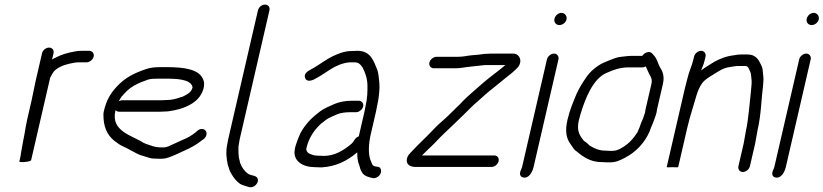

<svg xmlns="http://www.w3.org/2000/svg" viewBox="-20 -720 3581 835"><path d="M162.7 -488 134.3 -365C128.3 -339.1 123.6 -310 117.3 -283L98.6 -202C96.3 -192 94.1 -181 92 -169L86.2 -135C84.5 -125 82.8 -116 80.9 -108C77.5 -93.3 73.3 -61.8 70.5 -50C70.3 -46 69.4 -40.7 67.8 -34L64.2 -18C63.7 -16 67.6 -15 76 -15C85 -15 113.9 -16.9 115.5 -24L198.2 -382C202 -389.9 208.6 -401 213.2 -408C228 -425.8 257.5 -437.8 282.3 -443C294.3 -445.3 306.6 -449 321.7 -449H356.7C369.9 -449 384.4 -460.8 387.4 -474C390.5 -487.2 381.4 -499 368.2 -499H333.2C323.2 -499 313.6 -498 304.5 -496C275.1 -490.9 244.9 -482.1 221.3 -469C216.1 -467 211.2 -464.3 206.4 -461L212.7 -488C215.9 -502.1 207.2 -513 193.4 -513C179.7 -513 165.9 -502.1 162.7 -488Z M496.6 -280 503.4 -292C505.8 -296.7 511.4 -303.3 520 -312C538.3 -332.9 554 -343.4 577 -355L597 -364C605.7 -366.7 613.7 -369.7 621.1 -373C634.2 -377.5 650.7 -378 667.3 -378H695.3C746.5 -378 811.3 -376.7 817.5 -340C812.1 -316.8 790.7 -308.1 775.3 -300L762.3 -296C745.4 -290.2 726.7 -285 705.8 -285C698.3 -284.3 690.9 -284 683.6 -284H510.6C506.6 -284 501.9 -282.7 496.6 -280ZM858.2 -159C851.2 -159 844.8 -156.7 839.1 -152L830.2 -144C814.3 -131.1 794.5 -119.9 774.9 -112L731.2 -92C719.6 -86.8 709 -80.8 696.2 -79H675.2C660.6 -80.2 656.1 -80.7 645.4 -84L630.5 -89C622.1 -91.3 610.9 -95.9 603.9 -99C555.9 -130.6 461.3 -148.7 481.7 -237L482.6 -241C486.9 -236.3 492.4 -234 499 -234H672C680 -234 688.4 -234.3 697.3 -235C706.6 -235 715.8 -236 724.9 -238C768.1 -244.9 812.1 -260.6 840 -290C862.9 -313.8 875.4 -352.9 862.8 -376C845.4 -419 779.8 -428 706.8 -428H678.8C655.3 -428 632.7 -426.4 613.7 -419C561.7 -401.5 521.4 -380.8 485.7 -341C459 -311.7 442.3 -282.9 431.5 -236C429.6 -228 429.3 -217.7 430.3 -205C433.5 -154.7 454.5 -121.1 490.6 -98C508.6 -83.8 527.6 -79.2 549.2 -66C571.6 -54.9 580.5 -46.9 605.5 -41L621.3 -36C633.9 -31.4 642.4 -30 660.9 -30C670.8 -29.3 680.1 -29.3 688.9 -30C709 -31.2 726.7 -40.5 742.9 -47L786.5 -67C811.5 -78.2 836.4 -92.1 857.2 -109L866.8 -116C872.5 -120.7 876.2 -126.5 877.8 -133.5C881 -147.4 872.1 -159 858.2 -159Z M1101.8 -675 972.3 -114C970.8 -107.3 969.6 -100.7 968.7 -94C960.8 -59.7 965.3 -28.3 970.7 -3L975.5 11C976.6 17.7 979.6 25 984.4 33C995.8 52.4 1006.2 67.2 1024.5 80C1037.2 87.1 1050 88.8 1064.3 94C1085 98.3 1108.3 75 1100.1 56C1093.7 41.3 1072.7 45.1 1059.7 36C1043.7 25.5 1031.5 8 1024.5 -11L1021 -26C1018.2 -33.6 1018.6 -43.6 1017.2 -53L1016.9 -69C1016.4 -78 1017 -86.7 1019.6 -98C1020 -102.7 1020.9 -108 1022.3 -114L1151.8 -675C1155.1 -689.1 1146.3 -700 1132.6 -700C1118.9 -700 1105.1 -689.1 1101.8 -675Z M1540.1 -282H1513.1C1482.1 -282 1455 -277 1432.6 -267C1413.2 -257.4 1390.6 -249.9 1372.5 -236C1338.1 -210.1 1310.9 -184.1 1288.2 -144C1280.8 -129 1263.1 -86.2 1261.7 -68C1253.9 -19.2 1297.2 7 1349.4 7C1358.6 7.7 1368.2 8 1378.2 8C1442.7 4 1488 -20.3 1529.5 -54C1531.1 -55.3 1532.4 -56.7 1533.4 -58C1533.8 -35.9 1535.4 -15.7 1543 0L1546.8 14C1549.2 20.7 1552.4 27 1556.4 33C1566.3 45.9 1584 51.5 1604.3 55C1611 55 1617.5 52.8 1623.8 48.5C1643.1 35.3 1642.3 5 1619.8 5L1613.1 4C1609.3 4 1602.8 -0.1 1600.5 -2C1597.1 -8.5 1593.5 -18.7 1590.8 -25C1581 -51.6 1582.8 -94.5 1592.4 -136L1614.8 -233C1616.8 -241.7 1618.6 -251 1620.3 -261C1627.1 -290.5 1629.3 -315.6 1630.5 -340L1629.6 -362C1627.8 -378.8 1626.1 -401.7 1621 -416C1605.3 -452.1 1594.4 -499 1534.2 -499C1525.5 -499 1516.8 -498.7 1508 -498C1477.1 -498 1449.2 -485.8 1426.2 -475C1399.3 -462.4 1371.3 -440.4 1346.3 -426C1330.3 -415.1 1298.6 -406.8 1307 -381C1312.1 -365 1330.6 -366.9 1346.6 -375C1398.3 -400.5 1434.2 -442.5 1500.7 -449H1522.7C1536.8 -449 1542.1 -443.6 1548.9 -437L1556.6 -427C1568 -405 1577.7 -379.1 1578 -348.5C1578.1 -322.3 1578.3 -295.7 1570.3 -261C1568.6 -251 1566.8 -241.7 1564.8 -233L1540.3 -127C1533 -124.3 1527.4 -120 1523.3 -114L1515.8 -103C1512.7 -98.3 1508.4 -94 1502.8 -90C1473.4 -66.1 1435.4 -42 1388.7 -42C1380 -42 1371.4 -42.3 1362.9 -43C1356.3 -43 1350.1 -43.7 1344.4 -45C1327.4 -50.5 1311.5 -54.3 1312.1 -74C1323.5 -123.5 1347.6 -154.7 1374.8 -181C1382.2 -187 1389.9 -193 1397.9 -199C1411.7 -209 1431.5 -215.7 1446.5 -223C1459.9 -229 1482.8 -232 1501.6 -232H1528.6C1541.8 -232 1556.3 -243.8 1559.3 -257C1562.4 -270.2 1553.3 -282 1540.1 -282Z M1847.4 -448C1844.4 -434.8 1853.5 -423 1866.7 -423H1960.7C1969.3 -423 1978.1 -423.7 1987.1 -425C2019.9 -430.3 2056.7 -433.1 2088.9 -437H2177.9L2150.8 -415C2136.9 -403.7 2121.8 -392 2105.7 -380C2089.3 -366.7 2074.4 -354 2061 -342C2036.5 -320.1 2014.8 -302.6 1992.6 -280C1984.5 -270.7 1976.2 -262.3 1967.9 -255C1951.8 -239.9 1933.4 -219.9 1916.3 -205C1893.4 -185 1880 -173 1859.4 -151C1830.9 -120.7 1801.7 -94.9 1773.3 -64C1762.8 -52.6 1750.3 -43.2 1749 -24C1747.7 -3.7 1764.6 6 1787.6 6H2117.6C2131.7 6 2145.2 -5.3 2148.4 -19C2151.6 -32.7 2143.2 -44 2129.2 -44H1815.2C1830.4 -58.8 1841.1 -70.1 1855.2 -83C1872.7 -98.9 1892.2 -121.7 1909.9 -138C1937.2 -163.2 1972.2 -198 1998.5 -223C2017.5 -240.7 2033.8 -259.8 2055 -277C2079.9 -299.7 2103.8 -321 2132.2 -343L2177.7 -380C2201.2 -398.2 2213.2 -407.8 2230.1 -425C2256.4 -454.2 2238.1 -487 2212.4 -487H2117.4C2110.8 -487 2104 -486.7 2097.2 -486C2081.3 -486 2076.1 -483.4 2059.3 -482L2034.8 -480C2013.6 -478.3 1995.4 -473 1972.2 -473H1878.2C1865 -473 1850.5 -461.2 1847.4 -448Z M2358.7 -462 2250.6 6C2250 8.7 2249.1 11.3 2247.8 14C2238.6 31.7 2238.6 47.4 2254.1 51.5C2279.4 58.2 2295.3 29 2300.6 6L2408.7 -462C2411.7 -475.2 2402.6 -487 2389.4 -487C2376.2 -487 2361.7 -475.2 2358.7 -462ZM2391.4 -638.5C2388 -623.7 2397.8 -611 2412.6 -611C2426.4 -611 2440.5 -621.6 2443.7 -635.5C2447.2 -650.6 2436.1 -664 2421.8 -664C2407.9 -664 2394.6 -652.4 2391.4 -638.5Z M2773.1 -477H2726.1C2712.9 -477 2692.7 -474.2 2681.2 -473C2662.6 -471.3 2652 -466 2633 -459L2604.2 -447C2575.5 -433.4 2547.6 -410.2 2529.7 -384C2513.5 -360.1 2500.1 -339.8 2486.6 -310C2471.8 -273.7 2457.6 -240.7 2447.9 -199C2436.4 -149.2 2442.9 -117.2 2462.2 -92C2470.3 -81.5 2475.2 -68.9 2487.3 -62C2494.2 -57.2 2501.8 -49.4 2508.4 -45C2532.2 -29.3 2556.5 -15 2598.5 -15C2607.6 -14.3 2614.6 -14 2619.2 -14H2633.2C2658.5 -14 2676 -22.5 2697.2 -33.5C2743 -57.1 2782.7 -96.3 2805.4 -149L2811.1 -165C2817.7 -178.7 2831.8 -215.5 2835.6 -232C2835.7 -235.3 2836.2 -239 2837.1 -243L2863 -355C2870.6 -388.3 2862.1 -409.6 2849.8 -428C2839.9 -447.1 2838 -464.4 2822.8 -480L2815.7 -488C2804.1 -500.3 2782 -491.1 2773.1 -477ZM2782 -221C2778.4 -205.2 2766.7 -185.1 2763.9 -173C2761.9 -167 2759.7 -161.7 2757.2 -157C2756.3 -153 2754.2 -148.3 2751 -143C2737.7 -123.3 2724.5 -105.5 2705 -91C2688.8 -78.9 2666.7 -64 2644.8 -64H2630.8C2626.1 -64 2619.5 -64.3 2611 -65C2587.2 -65 2569.2 -72.8 2554.7 -81L2544.1 -87L2535.9 -95C2531.5 -99 2526.7 -102.7 2521.5 -106C2514.7 -111.4 2510.7 -120 2505.3 -127C2494.3 -145.4 2489.9 -164.3 2497.9 -199C2499.8 -207 2502 -215.3 2504.7 -224C2525.6 -293.1 2559 -376.5 2615.8 -402C2646 -415.5 2674.5 -427 2714.6 -427H2773.6C2778.2 -427 2783.2 -428.3 2788.5 -431C2794.4 -418.9 2798.3 -408.3 2804.4 -396C2811.1 -385.3 2817.4 -374.1 2813 -355L2787.1 -243C2786 -238.3 2785.3 -233.7 2784.9 -229C2784.3 -226.3 2783 -225.2 2782 -221Z M2998.4 -474 2995.9 -463C2988.7 -431.7 2977 -411.5 2968.8 -376C2964.9 -362 2961.3 -348 2958.1 -334L2879.6 6C2879.2 8 2887.4 8.3 2904.4 7C2920.7 8.3 2929.2 8 2929.6 6L2968.6 -163C2974.4 -187.8 2984.1 -223.8 2991.2 -245.5C3003.3 -282.6 3012.2 -328.7 3032.2 -356C3044.2 -374.1 3064.3 -384.7 3082.4 -396C3103.4 -409 3125.5 -424.8 3151.8 -428C3162.6 -429.1 3176.3 -433 3189 -433H3221C3234.8 -433 3236.5 -420.4 3241.7 -410C3247.6 -398.6 3245.4 -393.7 3247.7 -380C3250.5 -366 3247.8 -341.7 3246 -325C3241.4 -286.7 3238.9 -248.4 3233.5 -210L3230.9 -190C3229.2 -177.5 3227.4 -166.1 3224.3 -153C3223.6 -147 3222.5 -141 3221.2 -135C3218.2 -122.2 3217 -108.3 3214.2 -96L3191.3 3C3188.3 16.2 3197.3 28 3210.5 28C3223.7 28 3238.3 16.2 3241.3 3L3264.2 -96C3266.8 -107.6 3268.4 -123.2 3271.2 -135C3272.7 -141.7 3273.9 -148.3 3274.8 -155C3290.7 -224 3290.4 -285.9 3298.8 -350L3300.3 -374C3300.3 -382.7 3299.8 -390.3 3298.7 -397L3297.1 -412C3297 -420 3294.4 -429 3289.3 -439C3279.7 -460 3266.2 -483 3232.5 -483H3200.5C3192.5 -483 3183.9 -482 3174.8 -480C3140.3 -476.3 3112.7 -465.7 3086.1 -451C3069.1 -439.8 3045.3 -426.8 3029.6 -414C3031.3 -418.7 3032.4 -422 3032.9 -424C3038.8 -436.3 3042.2 -447.1 3045.9 -463L3048.4 -474C3051.5 -487.2 3042.4 -499 3029.2 -499C3016 -499 3001.5 -487.2 2998.4 -474Z M3455.7 -462 3347.6 6C3347 8.7 3346.1 11.3 3344.8 14C3335.6 31.7 3335.6 47.4 3351.1 51.5C3376.4 58.2 3392.3 29 3397.6 6L3505.7 -462C3508.7 -475.2 3499.6 -487 3486.4 -487C3473.2 -487 3458.7 -475.2 3455.7 -462ZM3488.4 -638.5C3485 -623.7 3494.8 -611 3509.6 -611C3523.4 -611 3537.5 -621.6 3540.7 -635.5C3544.2 -650.6 3533.1 -664 3518.8 -664C3504.9 -664 3491.6 -652.4 3488.4 -638.5Z"/></svg>

Font: HoneyBee
Style: BookIt
Weight: 300
Foundry: Cannot Into Space Fonts
Version: Version 0.89